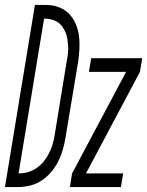

<svg xmlns="http://www.w3.org/2000/svg" viewBox="-60 -755 594 775"><path d="M-40 0 81 -735H127Q154 -735 178.5 -725.5Q203 -716 219.5 -698.5Q236 -681 246 -657.5Q256 -634 259 -608.5Q262 -583 260.5 -556.5Q259 -530 255 -503L204 -197Q200 -173 193 -149Q186 -125 174.5 -102.5Q163 -80 146 -60Q129 -40 107.5 -26Q86 -12 61.5 -6Q37 0 13 0ZM15 -55Q34 -55 52 -60Q70 -65 86.5 -76Q103 -87 115.5 -102Q128 -117 137 -134.5Q146 -152 151.5 -170Q157 -188 160 -206L210 -512Q213 -526 214.5 -541Q216 -556 215 -570Q214 -584 212 -598Q210 -612 204.5 -624.5Q199 -637 191 -648Q183 -659 172 -666Q161 -673 147 -676.5Q133 -680 118 -680ZM222 0 231 -55 449 -465H299L308 -520H514L505 -465L287 -55H437L428 0Z"/></svg>

Font: Iosevka SS18 Light
Style: Italic
Weight: 300
Italic angle: -9°
Monospace: yes
Designer: Belleve Invis
Foundry: Belleve Invis
Version: Version 25.1.1; ttfautohint (v1.8.4)